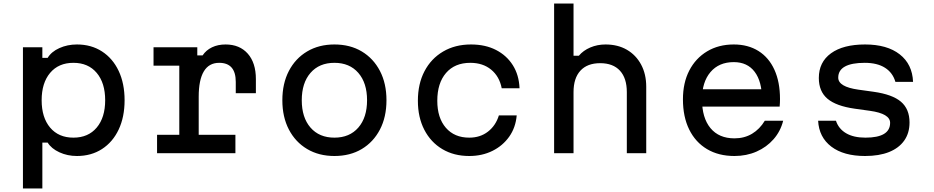

<svg xmlns="http://www.w3.org/2000/svg" viewBox="-20 -868 5290 1088"><path d="M110 200V-600H220V-540H250Q271 -575 316.5 -595.5Q362 -616 416 -616Q497 -616 558 -576.5Q619 -537 652.5 -466Q686 -395 686 -300Q686 -205 652.5 -134Q619 -63 558 -23.5Q497 16 416 16Q362 16 316.5 -5Q271 -26 250 -60H220V200ZM396 -88Q480 -88 528 -145Q576 -202 576 -300Q576 -398 528 -455Q480 -512 396 -512Q312 -512 264 -455Q216 -398 216 -300Q216 -202 264 -145Q312 -88 396 -88Z M850 -600H1098V-554H1128Q1148 -584 1181.5 -600Q1215 -616 1258 -616Q1338 -616 1384 -564Q1430 -512 1430 -420V-340H1316V-404Q1316 -512 1222 -512Q1164 -512 1135 -463.5Q1106 -415 1106 -320V-104H1314V0H870V-104H996V-496H850Z M1875 16Q1787 16 1720.5 -23.5Q1654 -63 1617 -134Q1580 -205 1580 -300Q1580 -395 1617 -466Q1654 -537 1720.5 -576.5Q1787 -616 1875 -616Q1964 -616 2030 -576.5Q2096 -537 2133 -466Q2170 -395 2170 -300Q2170 -205 2133 -134Q2096 -63 2030 -23.5Q1964 16 1875 16ZM1875 -88Q1961 -88 2010.5 -145Q2060 -202 2060 -300Q2060 -398 2010.5 -455Q1961 -512 1875 -512Q1789 -512 1739.5 -455Q1690 -398 1690 -300Q1690 -202 1739.5 -145Q1789 -88 1875 -88Z M2639 16Q2552 16 2486.5 -23Q2421 -62 2384.5 -132.5Q2348 -203 2348 -297Q2348 -393 2385.5 -464.5Q2423 -536 2491 -576Q2559 -616 2649 -616Q2730 -616 2790.5 -585Q2851 -554 2886 -498.5Q2921 -443 2924 -368H2823Q2810 -435 2763 -473.5Q2716 -512 2645 -512Q2557 -512 2507.5 -454.5Q2458 -397 2458 -297Q2458 -200 2506.5 -144Q2555 -88 2639 -88Q2701 -88 2745 -122Q2789 -156 2807 -214H2908Q2902 -145 2865.5 -93.5Q2829 -42 2770.5 -13Q2712 16 2639 16Z M3120 0V-848H3230V-552H3260Q3285 -582 3325 -599Q3365 -616 3411 -616Q3481 -616 3532.5 -586Q3584 -556 3613 -502Q3642 -448 3642 -376V0H3532V-346Q3532 -425 3493 -467.5Q3454 -510 3381 -510Q3308 -510 3269 -467.5Q3230 -425 3230 -346V0Z M3935 -362H4335L4298 -305Q4298 -406 4256.5 -461Q4215 -516 4138 -516Q4054 -516 4006 -459.5Q3958 -403 3958 -305Q3958 -200 4006 -142Q4054 -84 4142 -84Q4198 -84 4241.5 -110Q4285 -136 4314 -184H4418Q4403 -124 4363.5 -79Q4324 -34 4267 -9Q4210 16 4142 16Q4052 16 3986.5 -23Q3921 -62 3885.5 -134Q3850 -206 3850 -305Q3850 -399 3886 -468.5Q3922 -538 3987 -577Q4052 -616 4138 -616Q4219 -616 4278 -579Q4337 -542 4368.5 -472.5Q4400 -403 4400 -307Q4400 -296 4399.5 -285.5Q4399 -275 4398 -264H3935Z M4717 -184Q4732 -138 4774.5 -113Q4817 -88 4884 -88Q4954 -88 4989 -109Q5024 -130 5024 -172Q5024 -198 4995.5 -215Q4967 -232 4910 -240L4824 -252Q4718 -267 4669 -308.5Q4620 -350 4620 -426Q4620 -516 4689 -566Q4758 -616 4882 -616Q5007 -616 5078.5 -560Q5150 -504 5154 -404H5054Q5039 -456 4995 -484Q4951 -512 4880 -512Q4806 -512 4768 -491Q4730 -470 4730 -428Q4730 -402 4758.5 -385Q4787 -368 4844 -360L4930 -348Q5037 -333 5085.5 -291.5Q5134 -250 5134 -174Q5134 -114 5104 -71.5Q5074 -29 5018 -6.5Q4962 16 4882 16Q4761 16 4691 -37Q4621 -90 4616 -184Z"/></svg>

Font: Martian Mono SemiExpanded
Style: Regular
Weight: 400
Width: 6
Monospace: yes
Designer: Roman Shamin
Foundry: Evil Martians
Version: Version 1.000